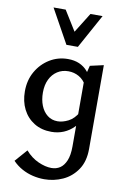

<svg xmlns="http://www.w3.org/2000/svg" viewBox="-106 -771 747 1122"><g transform="rotate(10 267.5 -210.0)"><path d="M238 289Q204 289 170 281Q136 273 105 256Q74 239 49 213L113 140Q147 179 189.5 198Q232 217 268 217Q297 217 319 202.5Q341 188 354.5 156Q368 124 368 72V-339L386 -410L466 -428V69Q466 144 432.5 193Q399 242 347 265.5Q295 289 238 289ZM231 9Q172 9 128.5 -18Q85 -45 61.5 -91.5Q38 -138 38 -198Q38 -264 67.5 -315.5Q97 -367 146 -397Q195 -427 254 -427Q292 -427 321 -414.5Q350 -402 371 -378Q392 -354 403 -320L379 -290Q361 -324 332 -340.5Q303 -357 269 -357Q232 -357 203.5 -338.5Q175 -320 159 -287Q143 -254 143 -209Q143 -166 156.5 -132Q170 -98 195.5 -78Q221 -58 256 -58Q286 -58 319.5 -75Q353 -92 377 -134L412 -115Q390 -73 363.5 -46Q337 -19 303.5 -5Q270 9 231 9ZM230 -507 248 -566 337 -709H409L298 -507ZM230 -507 118 -709H190L280 -564L298 -507Z"/></g></svg>

Font: Ysabeau Infant SemiBold
Style: Regular
Weight: 600
Designer: Christian Thalmann (Catharsis Fonts)
Version: Version 2.002; featfreeze: ss01,ss02,lnum